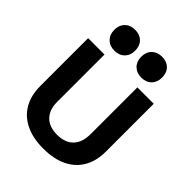

<svg xmlns="http://www.w3.org/2000/svg" viewBox="-266 -1098 1251 1251"><g transform="rotate(45 359.0 -472.5)"><path d="M358.9 12.7Q263.7 12.7 196 -19.8Q128.4 -52.2 92.5 -114Q56.6 -175.8 56.6 -262.2V-703.1H207.5V-267.1Q207.5 -194.3 246.8 -154.5Q286.1 -114.7 358.9 -114.7Q431.6 -114.7 470.9 -155.3Q510.3 -195.8 510.3 -274.9V-703.1H661.1V-262.2Q661.1 -175.8 625.2 -114Q589.4 -52.2 521.7 -19.8Q454.1 12.7 358.9 12.7ZM234.9 -766.1Q191.4 -766.1 165 -792.5Q138.7 -818.8 138.7 -862.3Q138.7 -906.2 165 -932.4Q191.4 -958.5 234.9 -958.5Q278.8 -958.5 304.9 -932.4Q331.1 -906.2 331.1 -862.3Q331.1 -818.8 304.9 -792.5Q278.8 -766.1 234.9 -766.1ZM482.9 -766.1Q439.5 -766.1 413.1 -792.5Q386.7 -818.8 386.7 -862.3Q386.7 -906.2 413.1 -932.4Q439.5 -958.5 482.9 -958.5Q526.9 -958.5 553 -932.4Q579.1 -906.2 579.1 -862.3Q579.1 -818.8 553 -792.5Q526.9 -766.1 482.9 -766.1Z"/></g></svg>

Font: Schibsted Grotesk
Style: Bold
Weight: 700
Designer: Bakken & Baeck AS, Henrik Kongsvoll
Foundry: Schibsted ASA
Version: Version 1.100;gftools[0.9.25]